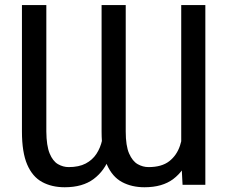

<svg xmlns="http://www.w3.org/2000/svg" viewBox="-20 -748 920 777"><path d="M713.4 -104V-727.5H811V0H718.8ZM721.7 -246.1 766.6 -247.1Q766.6 -173.3 746.1 -115.2Q725.6 -57.1 681.4 -23.7Q637.2 9.8 564.9 9.8Q513.2 9.8 473.9 -11.2Q434.6 -32.2 412.8 -81.5Q391.1 -130.9 391.1 -215.8V-727.5H488.8V-215.8Q488.8 -158.2 502.4 -127Q516.1 -95.7 537.1 -83.7Q558.1 -71.8 581.1 -71.8Q634.3 -71.8 664.8 -95.5Q695.3 -119.1 708.5 -158.9Q721.7 -198.7 721.7 -246.1ZM400.4 -246.1 445.3 -247.1Q445.8 -173.3 424.8 -115.2Q403.8 -57.1 359.1 -23.7Q314.5 9.8 241.7 9.8Q189.5 9.8 150.4 -11.5Q111.3 -32.7 90.1 -82Q68.8 -131.3 68.8 -215.8V-727.5H167.5V-215.8Q168 -158.2 180.9 -127Q193.8 -95.7 214.6 -83.7Q235.4 -71.8 257.8 -71.8Q299.3 -71.8 326.7 -86.2Q354 -100.6 370.1 -125Q386.2 -149.4 393.3 -180.9Q400.4 -212.4 400.4 -246.1Z"/></svg>

Font: Inter 28pt
Style: Regular
Weight: 400
Designer: Rasmus Andersson
Foundry: rsms
Version: Version 4.001;git-66647c0bb